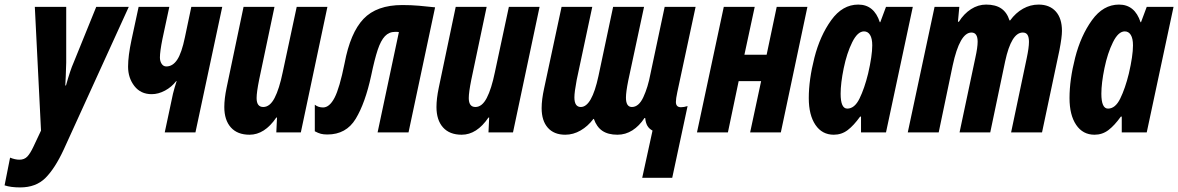

<svg xmlns="http://www.w3.org/2000/svg" viewBox="-89 -578 5142 838"><path d="M-69 231 -45 110Q-23 119 -4 119Q17 119 30 105.5Q43 92 57 62L90 -8L63 -548H200V-305Q198 -235 196 -205H199Q218 -273 232 -304L331 -548H473L189 75Q151 157 109.5 198.5Q68 240 -1 240Q-42 240 -69 231Z M666 -169Q673 -197 682 -224H680Q660 -198 631 -182.5Q602 -167 573 -167Q525 -167 497.5 -202.5Q470 -238 470 -287Q470 -334 485 -404L516 -548H650L620 -408Q609 -353 609 -327Q609 -311 616.5 -299.5Q624 -288 637 -288Q665 -288 684.5 -317.5Q704 -347 718 -415L746 -548H881L764 0H630Z M890 -111Q890 -147 900 -195L974 -548H1109L1042 -230Q1031 -175 1031 -150Q1031 -111 1060 -111Q1089 -111 1109.5 -150.5Q1130 -190 1145 -263L1206 -548H1340L1224 0H1117L1120 -65H1117Q1066 10 1000 10Q947 10 918.5 -22Q890 -54 890 -111Z M1285 -5V-121Q1300 -109 1321 -109Q1349 -109 1371 -151Q1393 -193 1415 -302Q1440 -435 1497.5 -495.5Q1555 -556 1667 -556Q1705 -556 1739.5 -553Q1774 -550 1810 -546L1694 0H1559L1652 -438Q1647 -439 1636 -439Q1609 -439 1591 -420Q1573 -401 1559.5 -360.5Q1546 -320 1531 -248Q1505 -128 1463.5 -59.5Q1422 9 1340 9Q1323 9 1311.5 6Q1300 3 1285 -5Z M1816 -111Q1816 -147 1826 -195L1900 -548H2035L1968 -230Q1957 -175 1957 -150Q1957 -111 1986 -111Q2015 -111 2035.5 -150.5Q2056 -190 2071 -263L2132 -548H2266L2150 0H2043L2046 -65H2043Q1992 10 1926 10Q1873 10 1844.5 -22Q1816 -54 1816 -111Z M2759 -8Q2744 -16 2736.5 -29Q2729 -42 2727 -63H2724Q2701 -28 2671 -9Q2641 10 2606 10Q2565 10 2540 -7Q2515 -24 2503 -59H2501Q2477 -27 2445 -8.5Q2413 10 2378 10Q2329 10 2302 -20.5Q2275 -51 2275 -106Q2275 -143 2286 -193L2362 -548H2496L2428 -229Q2418 -176 2418 -153Q2418 -111 2446 -111Q2494 -111 2523 -246L2587 -548H2722L2653 -226Q2643 -176 2643 -152Q2643 -111 2669 -111Q2699 -111 2719 -154Q2739 -197 2750 -256L2812 -548H2947L2867 -175Q2861 -147 2861 -133Q2861 -110 2883 -110Q2896 -110 2912 -115L2845 198H2714Z M3070 -548H3205L3160 -339H3257L3301 -548H3435L3319 0H3185L3233 -224H3135L3088 0H2953Z M3441 -150Q3441 -230 3465.5 -326Q3490 -422 3539 -490Q3588 -558 3657 -558Q3726 -558 3751 -481H3753L3778 -548H3895L3778 0H3669V-69H3665Q3637 -30 3610.5 -10Q3584 10 3550 10Q3499 10 3470 -33Q3441 -76 3441 -150ZM3700 -257Q3718 -335 3718 -380Q3718 -410 3708.5 -425.5Q3699 -441 3682 -441Q3654 -441 3630.5 -393.5Q3607 -346 3593.5 -280.5Q3580 -215 3580 -169Q3580 -104 3609 -104Q3641 -104 3662.5 -148Q3684 -192 3700 -257Z M3990 -548H4098L4092 -483H4096Q4118 -518 4149 -538Q4180 -558 4215 -558Q4256 -558 4281 -541Q4306 -524 4317 -489H4320Q4344 -522 4376 -540Q4408 -558 4444 -558Q4492 -558 4519 -528Q4546 -498 4546 -443Q4546 -416 4535 -359L4459 0H4324L4392 -323Q4402 -370 4402 -395Q4402 -416 4395.5 -426Q4389 -436 4375 -436Q4325 -436 4298 -310L4233 0H4099L4168 -326Q4178 -371 4178 -396Q4178 -436 4151 -436Q4100 -436 4069 -292L4008 0H3873Z M4579 -150Q4579 -230 4603.5 -326Q4628 -422 4677 -490Q4726 -558 4795 -558Q4864 -558 4889 -481H4891L4916 -548H5033L4916 0H4807V-69H4803Q4775 -30 4748.5 -10Q4722 10 4688 10Q4637 10 4608 -33Q4579 -76 4579 -150ZM4838 -257Q4856 -335 4856 -380Q4856 -410 4846.5 -425.5Q4837 -441 4820 -441Q4792 -441 4768.5 -393.5Q4745 -346 4731.5 -280.5Q4718 -215 4718 -169Q4718 -104 4747 -104Q4779 -104 4800.5 -148Q4822 -192 4838 -257Z"/></svg>

Font: Noto Sans Display Ex Bold Cond
Style: Italic
Weight: 800
Width: 3
Italic angle: -12°
Designer: Monotype Design team
Foundry: Monotype Imaging Inc.
Version: Version 1.000